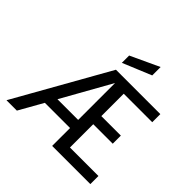

<svg xmlns="http://www.w3.org/2000/svg" viewBox="-227 -1148 1358 1358"><g transform="rotate(45 452.0 -468.5)"><path d="M25 0 420 -700H864V-619H579V-395H774V-314H579V-81H864V0H482V-179H230L129 0ZM275 -260H482V-629ZM415 -764V-837L630 -937V-853Z"/></g></svg>

Font: Envelope Sans Variable
Style: Regular
Weight: 500
Designer: Andreas Rasmussen / Norman Anderson
Foundry: mail.de GmbH
Version: Version 1.150